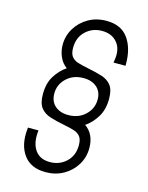

<svg xmlns="http://www.w3.org/2000/svg" viewBox="-122 -838 751 972"><g transform="rotate(15 253.5 -352.0)"><path d="M212 58Q135 58 97.5 6.8Q60 -44.5 68 -127L69 -137H124L123 -126Q118 -68.5 143 -32.8Q168 3 220.5 3Q271 3 306 -30Q341 -63 341 -117Q341 -148.5 328.5 -163.5Q316 -178.5 294 -185Q272 -191.5 244 -197Q199.5 -205.5 166.8 -216Q134 -226.5 116 -250Q98 -273.5 98 -320.5Q98 -377.5 122.2 -416.2Q146.5 -455 181 -478Q155.5 -496 142.8 -525.8Q130 -555.5 130 -588Q130 -635 154 -674.5Q178 -714 219.5 -738Q261 -762 314 -762Q391 -762 428 -710.5Q465 -659 465 -577V-567H402L404 -579Q414 -638.5 385.5 -672.8Q357 -707 305.5 -707Q255 -707 220 -674Q185 -641 185 -586.5Q185 -556 197 -540.8Q209 -525.5 231 -518.8Q253 -512 283 -506Q327 -497.5 359.5 -487.2Q392 -477 410 -453.8Q428 -430.5 428 -383.5Q428 -327.5 404 -288.2Q380 -249 345 -225Q396 -190 396 -116.5Q396 -69 372 -29.2Q348 10.5 306.5 34.2Q265 58 212 58ZM249 -251Q303 -251 338 -284.5Q373 -318 373 -365Q373 -405.5 346.8 -428.8Q320.5 -452 276.5 -452Q223 -452 188 -419Q153 -386 153 -338.5Q153 -297.5 179.2 -274.2Q205.5 -251 249 -251Z"/></g></svg>

Font: Mohave Light Light
Style: Italic
Weight: 300
Italic angle: -8°
Version: Version 2.003